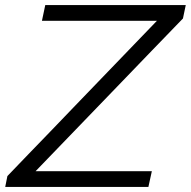

<svg xmlns="http://www.w3.org/2000/svg" viewBox="-22 -733 748 753"><path d="M-1.5 0 7 -42.5Q43.5 -80.5 89 -127.8Q134.5 -175 181.5 -223.5Q228 -272 267 -312.5L593.5 -651.5H142.5L155.5 -713H706.5L695.5 -660.5Q634.5 -597.5 575.5 -536.5Q516.5 -475.5 458 -414.5L117.5 -61.5H573.5L560 0Z"/></svg>

Font: Heraclito Light
Style: Italic
Weight: 300
Italic angle: -12°
Designer: Kostas Bartsokas (font) & Cristiano Sobral (main changes)
Foundry: Kostas Bartsokas (font) & Cristiano Sobral (main changes)
Version: Version 1.00;July 8, 2020;FontCreator 13.0.0.2655 64-bit